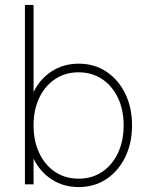

<svg xmlns="http://www.w3.org/2000/svg" viewBox="-20 -747 608 778"><path d="M299 11Q237 11 189.5 -20Q142 -51 116 -104V0H81V-727H116V-374Q142 -427 189.5 -458Q237 -489 299 -489Q362 -489 410.5 -457Q459 -425 487 -368.5Q515 -312 515 -239Q515 -166 487 -109.5Q459 -53 410.5 -21Q362 11 299 11ZM299 -23Q352 -23 393 -50Q434 -77 457.5 -126Q481 -175 481 -239Q481 -303 457.5 -351.5Q434 -400 393 -427Q352 -454 299 -454Q245 -454 204 -427Q163 -400 139.5 -351.5Q116 -303 116 -239Q116 -175 139.5 -126Q163 -77 204 -50Q245 -23 299 -23Z"/></svg>

Font: Zen Kaku Gothic Antique Light
Style: Regular
Weight: 300
Designer: Yoshimichi Ohira
Foundry: Positype
Version: Version 1.001